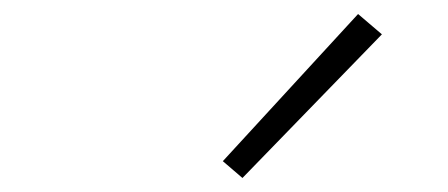

<svg xmlns="http://www.w3.org/2000/svg" viewBox="-20 -808 640 274"><path d="M326 -554 298 -578 491 -788 525 -759Z"/></svg>

Font: Iosevka XLt Ex Obl
Style: Regular
Weight: 200
Width: 7
Italic angle: -9°
Monospace: yes
Designer: Belleve Invis
Foundry: Belleve Invis
Version: Version 32.5.0; ttfautohint (v1.8.4)